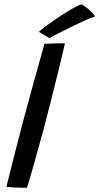

<svg xmlns="http://www.w3.org/2000/svg" viewBox="-20 -860 458 884"><path d="M103.5 4.5Q92.2 4.5 74.8 4.2Q57.4 3.8 39.6 2.8Q21.8 1.9 9.8 0.2Q16.2 -26.9 25.7 -64.9Q35.1 -102.8 46.2 -145.8Q57.2 -188.9 68.3 -231.7Q79.4 -274.5 89.1 -311.6Q108.1 -382.7 132.4 -470.9Q156.8 -559.1 184.7 -658.1Q190.2 -658.6 201.8 -659Q213.4 -659.3 227.8 -659.8Q242.2 -660.2 255.8 -660.4Q269.4 -660.6 279.2 -660.6Q264.8 -599.2 248.6 -532.3Q232.3 -465.4 216.2 -401.6Q200.1 -337.7 186 -284.9Q179.6 -261.3 170.6 -228.4Q161.6 -195.5 151.7 -159.6Q141.8 -123.6 132.3 -90.2Q122.9 -56.9 115.3 -31.7Q107.8 -6.4 103.5 4.5ZM355.9 -839.9Q370.3 -831.9 383.2 -821.1Q396.1 -810.2 405.4 -800.2Q414.7 -790.2 417.9 -784.1Q399.8 -778.8 369.7 -765.2Q339.5 -751.8 306.4 -735.6Q273.4 -719.4 246.2 -705.2Q219.1 -691.1 207.3 -684.5L159 -713.4Q173.4 -726.6 200.5 -746.4Q227.5 -766.1 258.3 -786.4Q289.1 -806.7 315.7 -821.7Q342.2 -836.7 355.9 -839.9Z"/></svg>

Font: Grandstander Thin
Style: Italic
Weight: 100
Italic angle: -15°
Designer: Tyler Finck
Foundry: Etcetera Type Co
Version: Version 1.200